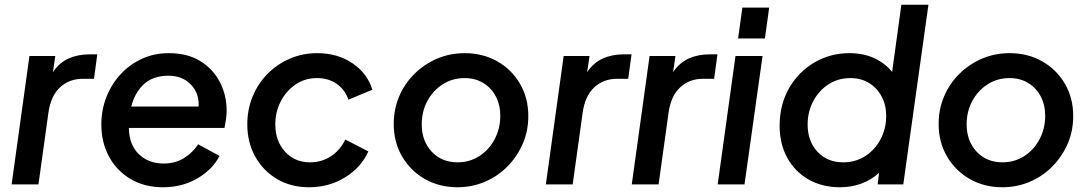

<svg xmlns="http://www.w3.org/2000/svg" viewBox="-20 -777 4587 809"><path d="M29 0 104 -541H213L203 -473Q230 -513 269 -530.5Q308 -548 357 -548H390L376 -445H329Q272 -445 233 -409Q194 -373 184 -302L142 0Z M667 12Q589 12 530.5 -22.5Q472 -57 439.5 -117Q407 -177 407 -252Q407 -314 428.5 -368.5Q450 -423 488.5 -464.5Q527 -506 578.5 -529.5Q630 -553 691 -553Q770 -553 824 -519.5Q878 -486 906.5 -431Q935 -376 935 -310Q935 -293 932 -273.5Q929 -254 926 -238H523Q524 -167 565 -127.5Q606 -88 669 -88Q719 -88 755.5 -111Q792 -134 815 -169L905 -120Q876 -63 812 -25.5Q748 12 667 12ZM690 -458Q625 -458 586.5 -422.5Q548 -387 533 -328H817Q820 -384 784 -421Q748 -458 690 -458Z M1282 12Q1206 12 1147.5 -22.5Q1089 -57 1055.5 -117Q1022 -177 1022 -253Q1022 -316 1044.5 -370.5Q1067 -425 1107.5 -466Q1148 -507 1201.5 -530Q1255 -553 1317 -553Q1402 -553 1465 -510.5Q1528 -468 1549 -399L1448 -357Q1434 -399 1399 -423.5Q1364 -448 1316 -448Q1264 -448 1224.5 -420.5Q1185 -393 1162.5 -349Q1140 -305 1140 -253Q1140 -183 1181 -138Q1222 -93 1286 -93Q1336 -93 1375 -119Q1414 -145 1435 -189L1532 -139Q1502 -72 1434.5 -30Q1367 12 1282 12Z M1907 12Q1832 12 1771.5 -22Q1711 -56 1675 -116.5Q1639 -177 1639 -255Q1639 -317 1662 -371Q1685 -425 1726.5 -466Q1768 -507 1822 -530Q1876 -553 1938 -553Q2014 -553 2074.5 -519Q2135 -485 2170.5 -425Q2206 -365 2206 -288Q2206 -225 2182.5 -171Q2159 -117 2118 -75.5Q2077 -34 2023 -11Q1969 12 1907 12ZM1908 -93Q1959 -93 2000 -119.5Q2041 -146 2064.5 -191Q2088 -236 2088 -289Q2088 -335 2069 -371Q2050 -407 2016 -427.5Q1982 -448 1938 -448Q1886 -448 1845 -421.5Q1804 -395 1780.5 -351Q1757 -307 1757 -253Q1757 -183 1799 -138Q1841 -93 1908 -93Z M2280 0 2355 -541H2464L2454 -473Q2481 -513 2520 -530.5Q2559 -548 2608 -548H2641L2627 -445H2580Q2523 -445 2484 -409Q2445 -373 2435 -302L2393 0Z M2642 0 2717 -541H2826L2816 -473Q2843 -513 2882 -530.5Q2921 -548 2970 -548H3003L2989 -445H2942Q2885 -445 2846 -409Q2807 -373 2797 -302L2755 0Z M3090 -615 3108 -745H3221L3203 -615ZM3004 0 3079 -541H3193L3117 0Z M3520 12Q3444 12 3386.5 -21Q3329 -54 3297 -112.5Q3265 -171 3265 -247Q3265 -336 3304.5 -405Q3344 -474 3411 -513.5Q3478 -553 3559 -553Q3618 -553 3663.5 -532Q3709 -511 3739 -474L3778 -757H3892L3786 0H3678L3684 -49Q3652 -19 3609.5 -3.5Q3567 12 3520 12ZM3533 -93Q3585 -93 3626 -119.5Q3667 -146 3690.5 -190.5Q3714 -235 3714 -289Q3714 -334 3695 -370Q3676 -406 3642 -427Q3608 -448 3564 -448Q3511 -448 3470.5 -421.5Q3430 -395 3406.5 -350.5Q3383 -306 3383 -252Q3383 -182 3424.5 -137.5Q3466 -93 3533 -93Z M4203 12Q4128 12 4067.5 -22Q4007 -56 3971 -116.5Q3935 -177 3935 -255Q3935 -317 3958 -371Q3981 -425 4022.5 -466Q4064 -507 4118 -530Q4172 -553 4234 -553Q4310 -553 4370.5 -519Q4431 -485 4466.5 -425Q4502 -365 4502 -288Q4502 -225 4478.5 -171Q4455 -117 4414 -75.5Q4373 -34 4319 -11Q4265 12 4203 12ZM4204 -93Q4255 -93 4296 -119.5Q4337 -146 4360.5 -191Q4384 -236 4384 -289Q4384 -335 4365 -371Q4346 -407 4312 -427.5Q4278 -448 4234 -448Q4182 -448 4141 -421.5Q4100 -395 4076.5 -351Q4053 -307 4053 -253Q4053 -183 4095 -138Q4137 -93 4204 -93Z"/></svg>

Font: Plus Jakarta Sans SemiBold
Style: Italic
Weight: 600
Italic angle: -8°
Designer: Gumpita Rahayu
Foundry: Tokotype
Version: Version 2.071; ttfautohint (v1.8.4.7-5d5b);gftools[0.9.29]